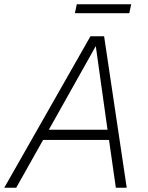

<svg xmlns="http://www.w3.org/2000/svg" viewBox="-53 -880 692 900"><path d="M298 -818H553L562 -860H307ZM-33 0H23L149 -224H458L490 0H541L435 -710H371ZM396 -664 451 -272H176Z"/></svg>

Font: Geist ExtraLight
Style: Italic
Weight: 200
Italic angle: -12°
Designer: Basement.studio, Andrés Briganti, Mateo Zaragoza
Foundry: Basement.studio, Vercel, Andrés Briganti, Guido Ferreyra, Mateo Zaragoza
Version: Version 1.500